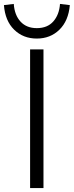

<svg xmlns="http://www.w3.org/2000/svg" viewBox="-44 -956 375 976"><path d="M109 0V-705H177V0ZM143 -760Q74 -760 28 -805Q-18 -850 -24 -930L26 -936Q30 -879 60.5 -846Q91 -813 143 -813Q197 -813 227 -847Q257 -881 261 -936L311 -930Q304 -850 258 -805Q212 -760 143 -760Z"/></svg>

Font: Nunito Sans 8pt Light
Style: Regular
Weight: 300
Version: Version 3.101;gftools[0.9.27]